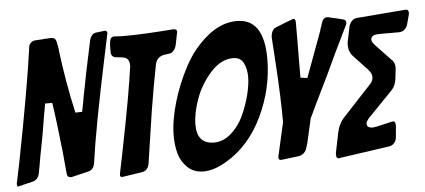

<svg xmlns="http://www.w3.org/2000/svg" viewBox="-97 -871 2182 985"><g transform="rotate(-5 994.0 -378.5)"><path d="M35 -21 -36 -4Q-37 -3 -42 -3Q-46 -3 -46 -12V-19L-24 -125Q52 -515 78 -708Q79 -722 88 -731Q97 -740 109 -742L128 -743H127Q134 -743 137 -744H149Q157 -746 163 -746H173Q181 -746 186 -747H197Q218 -747 222 -720L229 -683L228 -684Q249 -513 285 -355L320 -356Q332 -416 335 -437Q345 -485 346 -491L356 -544Q357 -550 369 -606L393 -719Q402 -752 428 -755Q442 -756 470 -760Q484 -760 484 -749Q484 -743 483 -741L459 -628Q383 -270 358 -89Q353 -55 324 -48L236 -27Q225 -27 219.5 -31.5Q214 -36 213 -48L202 -168Q201 -176 198.5 -195.5Q196 -215 195 -227L187 -298Q176 -388 171 -415H134Q133 -406 129.5 -386Q126 -366 124 -357Q107 -249 92 -176Q87 -154 79 -104L71 -61Q64 -28 35 -21Z M600 -21 502 -6H499L494 -5Q485 -6 485 -16Q485 -22 486 -26L501 -98Q506 -120 514 -164Q565 -417 586 -569Q586 -592 577 -603.5Q568 -615 542 -617L515 -620Q492 -624 492 -650V-681Q492 -683 492.5 -685.5Q493 -688 493 -689L492 -687Q494 -691 494 -702Q497 -726 517 -727L529 -726Q539 -725 559 -725H586Q665 -725 823 -737Q841 -737 841 -724Q841 -717 840 -716L828 -656Q824 -639 813.5 -627Q803 -615 790 -614H788Q784 -613 781 -613Q779 -613 778 -612H772Q771 -611 769 -611L770 -612Q725 -605 718 -564L698 -458Q688 -402 676 -328Q662 -239 636 -61Q629 -26 600 -21Z M1290 -545Q1290 -392 1222 -249.5Q1154 -107 1034 -36Q969 3 914 3Q864 3 832 -28Q800 -59 788.5 -100.5Q777 -142 777 -192Q777 -268 804.5 -362.5Q832 -457 879 -544.5Q926 -632 998.5 -691.5Q1071 -751 1151 -751Q1290 -751 1290 -545ZM981 -140Q1028 -140 1068.5 -175.5Q1109 -211 1133 -262.5Q1157 -314 1170.5 -367.5Q1184 -421 1184 -462Q1184 -502 1168.5 -532.5Q1153 -563 1115 -563Q1052 -563 998.5 -503Q945 -443 919 -370Q893 -297 893 -239Q893 -140 981 -140Z M1404 -32 1321 -22H1318L1313 -21Q1302 -23 1302 -36Q1302 -37 1304 -45L1342 -213Q1342 -345 1330 -527L1322 -651Q1324 -693 1351 -702Q1395 -720 1433 -734H1432Q1437 -736 1443 -736Q1452 -736 1452 -716V-636Q1452 -612 1451.5 -571Q1451 -530 1451 -513V-433L1486 -428Q1547 -592 1559 -626V-625Q1562 -635 1567 -648L1573 -664Q1576 -678 1580 -686L1585 -702Q1593 -730 1615 -730Q1620 -730 1625 -728Q1671 -718 1693 -712Q1710 -709 1710 -694Q1710 -687 1706 -680L1639 -542Q1600 -456 1523 -300Q1493 -236 1485 -220Q1483 -211 1457 -97L1450 -74Q1440 -37 1404 -32Z M1815 -148 1897 -167Q1900 -168 1906 -168Q1917 -168 1917 -147V-141L1912 -87Q1911 -69 1900 -56.5Q1889 -44 1874 -42L1617 -5Q1615 -5 1613 -4H1611Q1598 -4 1598 -21V-30L1619 -134Q1629 -182 1659 -213Q1682 -238 1730 -289.5Q1778 -341 1802 -367Q1819 -384 1819 -404Q1819 -423 1802 -442L1729 -520Q1707 -543 1707 -580Q1707 -589 1708 -593L1724 -671Q1728 -688 1739.5 -700Q1751 -712 1767 -713L2015 -733H2020Q2034 -733 2034 -716Q2034 -710 2033 -707L2020 -659Q2016 -642 2003.5 -631.5Q1991 -621 1975 -621H1875Q1830 -621 1830 -596Q1830 -583 1847 -565Q1901 -509 1927 -481V-482Q1942 -466 1942 -441Q1942 -436 1941 -433L1935 -381Q1930 -348 1911 -328L1784 -197Q1768 -178 1768 -168Q1768 -146 1798 -146Q1806 -146 1817 -149Z"/></g></svg>

Font: Bangerz Fix
Style: Regular
Weight: 400
Designer: vernon adams
Foundry: Vernon Adams
Version: Version 2.10;December 28, 2023;FontCreator 13.0.0.2683 64-bi